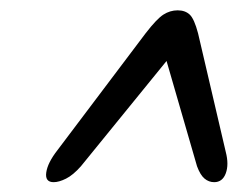

<svg xmlns="http://www.w3.org/2000/svg" viewBox="-20 -734 471 381"><path d="M428 -432.5Q434.5 -407.5 428 -390Q421.5 -372.5 405 -372.5Q394.5 -372.5 386 -379.5Q377.5 -386.5 371 -404L310.5 -613L140.5 -404Q125 -386.5 111 -379.5Q97 -372.5 86.5 -372.5Q69 -372.5 71.8 -391.8Q74.5 -411 94 -436L269 -668Q291 -696.5 304.2 -705Q317.5 -713.5 332.5 -713.5Q347.5 -713.5 356.5 -705Q365.5 -696.5 373 -668Z"/></svg>

Font: Fraunces 144pt SuperSoft
Style: Italic
Weight: 400
Italic angle: -16°
Version: Version 1.000;[b76b70a41]